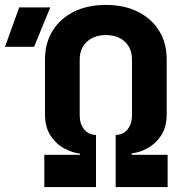

<svg xmlns="http://www.w3.org/2000/svg" viewBox="-130 -760 750 780"><path d="M50 0V-131H195V-136Q165.3 -139 131.9 -156.5Q98.6 -174 75.7 -208.5Q52.8 -243 52.8 -296V-517.4Q52.8 -585.4 83.6 -634.9Q114.5 -684.5 169.8 -712.2Q225.1 -740 300 -740Q374.8 -740 430.2 -712.2Q485.5 -684.5 516.4 -634.9Q547.2 -585.4 547.2 -517.4V-296Q547.2 -243 524.3 -209Q501.4 -175 468.7 -157.5Q435.9 -140 405 -137V-131H551V0H340V-211.9Q369.8 -211.9 388 -234.1Q406.2 -256.3 406.2 -291V-517.4Q406.2 -563.4 377.5 -590.4Q348.8 -617.5 300.4 -617.5Q252 -617.5 222.9 -590.4Q193.8 -563.4 193.8 -517.4V-291Q193.8 -256.3 212.2 -234.1Q230.6 -211.9 260 -211.9V0ZM-109.7 -570 -52 -730H74.2L8.5 -570Z"/></svg>

Font: JetBrains Mono
Style: Regular
Weight: 400
Monospace: yes
Designer: Philipp Nurullin, Konstantin Bulenkov
Foundry: JetBrains
Version: Version 2.305